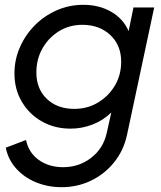

<svg xmlns="http://www.w3.org/2000/svg" viewBox="-20 -561 670 797"><path d="M236 216Q179 216 130 196Q81 176 47.5 139Q14 102 4 52L88 20Q99 73 141 103Q183 133 242 133Q308 133 358.5 94Q409 55 423 -9L442 -94Q408 -61 364 -44Q320 -27 273 -27Q207 -27 154.5 -56.5Q102 -86 71 -138Q40 -190 40 -256Q40 -313 62.5 -364.5Q85 -416 124 -455.5Q163 -495 215 -518Q267 -541 326 -541Q391 -541 441 -512.5Q491 -484 514 -432L534 -530H620L507 0Q493 64 453.5 113Q414 162 357.5 189Q301 216 236 216ZM288 -109Q343 -109 387 -135.5Q431 -162 457 -206Q483 -250 483 -305Q483 -373 438 -415.5Q393 -458 322 -458Q268 -458 225 -431.5Q182 -405 156.5 -360.5Q131 -316 131 -260Q131 -192 174.5 -150.5Q218 -109 288 -109Z"/></svg>

Font: Plus Jakarta Display
Style: Italic
Weight: 400
Italic angle: -12°
Designer: Gumpita Rahayu
Foundry: Tokotype Studio
Version: Version 1.000